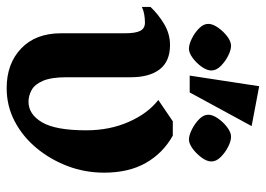

<svg xmlns="http://www.w3.org/2000/svg" viewBox="-129 -632 775 559"><g transform="rotate(90 258.5 -352.5)"><path d="M235.6 15.6Q164.3 15.6 120.1 -26.6Q75.9 -68.8 75.9 -142.4V-328Q75.9 -360 68.7 -373.5Q61.5 -387 45 -387Q33.1 -387 20.9 -384.9Q8.8 -382.8 -0.9 -378V-403Q20 -425.5 48.8 -442.8Q77.6 -460 109.7 -460Q157.7 -460 180.8 -430Q203.9 -400 203.9 -346V-158.4Q203.9 -114.4 214.3 -90.1Q224.7 -65.9 241.4 -56.9Q258 -48 275.1 -48Q311.8 -48 335.1 -87.4Q358.4 -126.9 358.4 -216.1Q358.4 -284.4 333.8 -339.9Q309.3 -395.4 270.1 -425.9L332.1 -468.1H374Q425.5 -439 453.6 -389.2Q481.7 -339.5 481.7 -268Q481.7 -212.6 462.6 -162Q443.4 -111.4 409.9 -71.1Q376.5 -30.9 331.9 -7.6Q287.4 15.6 235.6 15.6ZM199.1 -517.3 230 -719.6 346.1 -697.6 248.1 -517.3ZM121 -515.1Q108.1 -515.1 91.1 -523.6Q74.1 -532 61.3 -544.8Q48.5 -557.6 48.5 -571.3Q48.5 -584.3 59.4 -599.8Q70.3 -615.4 85 -626.6Q99.8 -637.7 112.4 -637.7Q124.6 -637.7 141.3 -629.3Q158 -620.9 171.1 -607.8Q184.2 -594.6 184.2 -580.4Q184.2 -567.4 173.4 -552.1Q162.5 -536.9 147.8 -526Q133 -515.1 121 -515.1ZM385.2 -515.1Q373 -515.1 356 -523.6Q339 -532 326 -544.8Q313 -557.6 313 -571.3Q313 -584.3 323.9 -599.8Q334.7 -615.4 349.7 -626.6Q364.6 -637.7 376.9 -637.7Q389.5 -637.7 406.2 -629.3Q422.9 -620.9 436 -607.8Q449.1 -594.6 449.1 -580.4Q449.1 -567.4 437.9 -552.1Q426.7 -536.9 412 -526Q397.2 -515.1 385.2 -515.1Z"/></g></svg>

Font: Ancizar Serif Light
Style: Regular
Weight: 300
Designer: Cesar Puertas, Viviana Monsalve, Julian Moncada, Julian Prieto, Jose Castro, Felipe Aragon, Mariel Hernandez, Sara Alarc
Version: Version 8.100